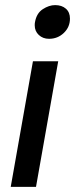

<svg xmlns="http://www.w3.org/2000/svg" viewBox="-20 -732 294 752"><path d="M208 -492H109L22 0H121ZM117 -645Q116 -641 116 -633Q116 -610 132 -595Q148 -580 172 -580Q206 -580 230 -603Q254 -626 254 -659Q254 -684 238 -698Q222 -712 196 -712Q172 -712 147.5 -696Q123 -680 117 -645Z"/></svg>

Font: Geom
Style: Italic
Weight: 400
Italic angle: -10°
Version: Version 1.102